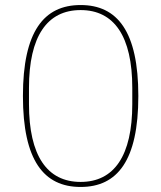

<svg xmlns="http://www.w3.org/2000/svg" viewBox="-20 -730 640 762"><path d="M300 12C446 12 529 -93 529 -349C529 -605 446 -710 300 -710C154 -710 71 -605 71 -349C71 -93 154 12 300 12ZM300 -8C167 -8 95 -112 95 -317V-381C95 -586 167 -690 300 -690C433 -690 505 -586 505 -381V-317C505 -112 433 -8 300 -8Z"/></svg>

Font: IBM Plex Arabic Thin
Style: Regular
Weight: 100
Designer: Mike Abbink, Paul van der Laan, Pieter van Rosmalen, Wael Morcos, Khajak Apelian
Foundry: Bold Monday
Version: Version 1.0